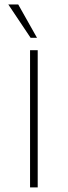

<svg xmlns="http://www.w3.org/2000/svg" viewBox="-20 -813 294 833"><path d="M112.8 -648.9H140.6L59.1 -793.5H16.1ZM110.4 0H143.6V-595.2H110.4Z"/></svg>

Font: Now ExtraLight
Style: Regular
Weight: 200
Designer: Alfredo Marco Pradil
Foundry: Alfredo Marco Pradil
Version: Version 1.200;hotconv 1.0.109;makeotfexe 2.5.65596